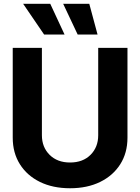

<svg xmlns="http://www.w3.org/2000/svg" viewBox="-20 -979 737 1009"><path d="M496.1 -727.5H649.9V-255.4Q649.9 -175.8 612.1 -116Q574.2 -56.2 506.3 -22.9Q438.5 10.3 348.1 10.3Q257.8 10.3 189.9 -22.9Q122.1 -56.2 84.5 -116Q46.9 -175.8 46.9 -255.4V-727.5H200.2V-268.1Q200.2 -205.6 240.7 -165.3Q281.2 -125 348.1 -125Q415.5 -125 455.8 -165.3Q496.1 -205.6 496.1 -268.1ZM211.9 -797.4 101.6 -959H244.1L319.3 -797.4ZM388.2 -797.4 312 -959H449.2L492.7 -797.4Z"/></svg>

Font: Inter Tight
Style: Bold
Weight: 700
Designer: Rasmus Andersson
Foundry: rsms
Version: Version 3.004; ttfautohint (v1.8.4.7-5d5b)